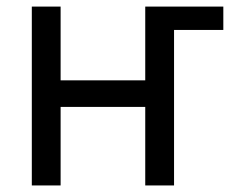

<svg xmlns="http://www.w3.org/2000/svg" viewBox="-20 -566 717 586"><path d="M470.2 -474.6V-545.9H661.6V-474.6ZM443.4 -320.8V-239.7H144V-320.8ZM165 -545.9V0H77.1V-545.9ZM511.2 -545.9V0H423.3V-545.9Z"/></svg>

Font: Adwaita Sans
Style: Regular
Weight: 400
Designer: Rasmus Andersson
Foundry: rsms
Version: Version 4.001;git-9221beed3